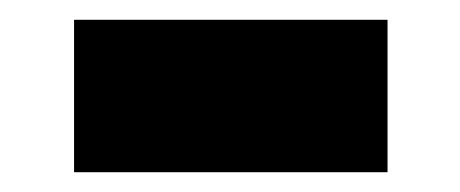

<svg xmlns="http://www.w3.org/2000/svg" viewBox="-20 -488 470 196"><path d="M375.6 -467.8V-312.2H55.6V-467.8Z"/></svg>

Font: Paperlogy 9 Black
Style: Regular
Weight: 900
Designer: redesigned by Lee Juim, glyphs from Gmarket Sans & Montserrat
Foundry: PT&
Version: Version 1.001